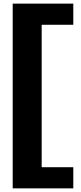

<svg xmlns="http://www.w3.org/2000/svg" viewBox="-20 -785 443 1055"><path d="M49.8 -765.1H382.8V-648.9H209V133.8H382.8V250H49.8Z"/></svg>

Font: Messapia Bold
Style: Regular
Weight: 400
Designer: Luca Marsano
Foundry: Collletttivo
Version: Version 1.000;FEAKit 1.0